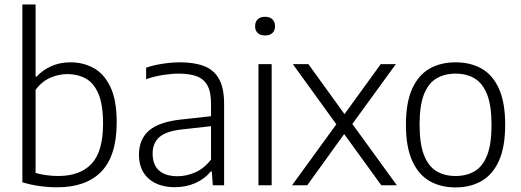

<svg xmlns="http://www.w3.org/2000/svg" viewBox="-20 -828 2328 858"><path d="M235.5 9Q196 9 155.5 3.2Q115 -2.5 80 -13.5V-808H139V-485H143Q168 -513 206.8 -531.2Q245.5 -549.5 295.5 -549.5Q352 -549.5 398.8 -523.8Q445.5 -498 473.5 -439.2Q501.5 -380.5 501.5 -281Q501.5 -133 433.5 -62Q365.5 9 235.5 9ZM240 -41.5Q338 -41.5 389.2 -96.2Q440.5 -151 440.5 -275Q440.5 -361.5 419.5 -409.8Q398.5 -458 362.5 -477.5Q326.5 -497 281.5 -497Q241 -497 203 -479.8Q165 -462.5 139 -426V-55Q158.5 -49.5 185 -45.5Q211.5 -41.5 240 -41.5Z M762 8.5Q687.5 8.5 644.2 -29.8Q601 -68 601 -136.5Q601 -206 646.2 -244.8Q691.5 -283.5 790 -294L944 -311L948.5 -267L792.5 -249.5Q723 -242 692.5 -215.5Q662 -189 662 -142Q662 -92.5 690.2 -66.5Q718.5 -40.5 774 -40.5Q813.5 -40.5 852.8 -57.8Q892 -75 923 -115V-365.5Q923 -418 906.5 -447Q890 -476 858 -487.5Q826 -499 779 -499Q748.5 -499 710 -493.2Q671.5 -487.5 633 -474V-525.5Q666 -537 707 -543.2Q748 -549.5 784.5 -549.5Q848.5 -549.5 892.5 -532.5Q936.5 -515.5 959 -474.8Q981.5 -434 981.5 -363.5V0H931L926.5 -62H922Q895 -28.5 853 -10Q811 8.5 762 8.5Z M1135 0V-541.5H1194V0ZM1164.5 -669.5Q1143.5 -669.5 1131.8 -680.5Q1120 -691.5 1120 -710.5Q1120 -730.5 1131.8 -741.8Q1143.5 -753 1164.5 -753Q1185.5 -753 1197.2 -741.8Q1209 -730.5 1209 -710.5Q1209 -691.5 1197.2 -680.5Q1185.5 -669.5 1164.5 -669.5Z M1684 0 1518 -229 1483 -272.5 1288.5 -541.5H1358L1519.5 -318L1554.5 -274L1753.5 0ZM1285 0 1483 -272.5 1519.5 -318 1681.5 -541.5H1749L1554.5 -274L1518 -229L1353 0Z M2016 9.5Q1949 9.5 1899.2 -19.2Q1849.5 -48 1821.8 -109.8Q1794 -171.5 1794 -270.5Q1794 -369 1821.5 -430.5Q1849 -492 1898.8 -520.8Q1948.5 -549.5 2016 -549.5Q2083 -549.5 2132.8 -521Q2182.5 -492.5 2210 -431Q2237.5 -369.5 2237.5 -270.5Q2237.5 -172 2210 -110.2Q2182.5 -48.5 2132.5 -19.5Q2082.5 9.5 2016 9.5ZM2016 -41.5Q2065 -41.5 2101 -62.8Q2137 -84 2156.8 -134Q2176.5 -184 2176.5 -269Q2176.5 -356 2156.8 -406Q2137 -456 2101 -477.5Q2065 -499 2016 -499Q1967 -499 1930.8 -477.8Q1894.5 -456.5 1874.8 -406.8Q1855 -357 1855 -272Q1855 -185 1874.8 -134.8Q1894.5 -84.5 1930.5 -63Q1966.5 -41.5 2016 -41.5Z"/></svg>

Font: Encode Sans Condensed Thin Light
Style: Regular
Weight: 300
Version: Version 3.002